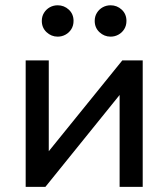

<svg xmlns="http://www.w3.org/2000/svg" viewBox="-20 -724 652 744"><path d="M79.5 0V-490H169V-138L454 -490H533V0H443.5V-356L156 0ZM203.5 -582Q179 -582 160.5 -599.2Q142 -616.5 142 -643Q142 -660.5 150.5 -674.2Q159 -688 173 -695.8Q187 -703.5 203.5 -703.5Q228.5 -703.5 246.8 -686.5Q265 -669.5 265 -643Q265 -625 256.5 -611.2Q248 -597.5 234 -589.8Q220 -582 203.5 -582ZM408.5 -582Q384 -582 365.5 -599.2Q347 -616.5 347 -643Q347 -660.5 355.5 -674.2Q364 -688 378 -695.8Q392 -703.5 408.5 -703.5Q433.5 -703.5 451.8 -686.5Q470 -669.5 470 -643Q470 -625 461.5 -611.2Q453 -597.5 439 -589.8Q425 -582 408.5 -582Z"/></svg>

Font: Geologica Roman Light
Style: Regular
Weight: 300
Designer: Sindre Bremnes, Frode Helland
Foundry: Monokrom Skriftforlag AS
Version: Version 1.010;gftools[0.9.28]